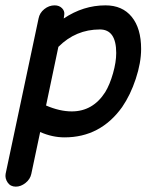

<svg xmlns="http://www.w3.org/2000/svg" viewBox="-31 -514 573 717"><path d="M28 183Q8 183 -2.5 167.5Q-13 152 -10 135L113 -445Q117 -466 134.5 -480Q152 -494 173 -494Q190 -494 200.5 -483.5Q211 -473 209 -459L207 -445Q280 -494 363 -494Q426 -494 461 -451Q496 -408 496 -331Q496 -280 476 -219.5Q456 -159 425 -114Q344 -1 210 -1Q164 -1 119 -21L86 135Q82 155 64.5 169Q47 183 28 183ZM237 -98Q316 -98 362 -170Q379 -198 391 -240Q403 -282 403 -316Q403 -404 342 -404Q252 -404 187 -339L141 -120Q192 -98 237 -98Z"/></svg>

Font: Comic Neue
Style: Bold Italic
Weight: 700
Italic angle: -12°
Designer: Craig Rozynski
Foundry: Craig Rozynski
Version: Version 2.003